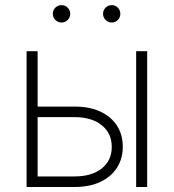

<svg xmlns="http://www.w3.org/2000/svg" viewBox="-20 -745 692 765"><path d="M119.1 -320.3H277.3Q336.9 -320.3 379.9 -300.3Q422.9 -280.3 446 -244.4Q469.2 -208.5 469.2 -160.6Q469.2 -112.8 446 -76.7Q422.9 -40.5 379.9 -20.3Q336.9 0 277.3 0H85.9V-541H129.9V-42H276.9Q345.2 -42 385.3 -73.7Q425.3 -105.5 425.3 -159.7Q425.3 -213.9 385.3 -246.1Q345.2 -278.3 276.9 -278.3H119.1ZM522.5 0V-541H566.4V0ZM425.3 -655.3Q411.1 -655.3 400.9 -665.5Q390.6 -675.8 390.6 -689.9Q390.6 -704.6 400.9 -714.6Q411.1 -724.6 425.3 -724.6Q439.5 -724.6 449.5 -714.4Q459.5 -704.1 459.5 -689.9Q459.5 -675.8 449.5 -665.5Q439.5 -655.3 425.3 -655.3ZM225.1 -655.3Q210.9 -655.3 200.7 -665.5Q190.4 -675.8 190.4 -689.9Q190.4 -704.6 200.7 -714.6Q210.9 -724.6 225.1 -724.6Q239.7 -724.6 249.8 -714.4Q259.8 -704.1 259.8 -689.9Q259.8 -675.8 249.8 -665.5Q239.7 -655.3 225.1 -655.3Z"/></svg>

Font: Inter 17pt ExtraLight
Style: Regular
Weight: 250
Version: Version 4.001;git-66647c0bb